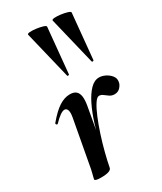

<svg xmlns="http://www.w3.org/2000/svg" viewBox="-188 -803 743 881"><g transform="rotate(-30 183.5 -363.0)"><path d="M133 -12 123 -13Q133 -66 146 -120.5Q159 -175 174.5 -224Q190 -273 209 -311.5Q228 -350 250 -372.5Q272 -395 297 -395Q313 -395 330 -386.5Q347 -378 358 -364Q369 -350 366 -333Q365 -320 353 -306Q341 -292 322 -292Q307 -292 296 -299.5Q285 -307 275.5 -314.5Q266 -322 255 -322Q244 -322 230 -300.5Q216 -279 201.5 -244Q187 -209 173.5 -167.5Q160 -126 149.5 -85Q139 -44 133 -12ZM77 8Q58 8 51 5.5Q44 3 44 0Q44 -4 50 -26Q56 -48 60 -74L101 -297Q104 -314 103 -324.5Q102 -335 97.5 -340.5Q93 -346 85 -346Q76 -346 61.5 -336Q47 -326 28 -306Q24 -302 20 -306.5Q16 -311 20 -315Q56 -358 85 -376.5Q114 -395 142 -395Q164 -395 175 -385Q186 -375 188.5 -356Q191 -337 186 -309L133 -12Q130 8 77 8ZM175 -475 114 -727Q113 -733 127 -734Q141 -735 160 -732.5Q179 -730 193.5 -725.5Q208 -721 208 -716L185 -476Q185 -474 180.5 -473Q176 -472 175 -475ZM305 -475 244 -727Q243 -733 257 -734Q271 -735 290 -732.5Q309 -730 323.5 -725.5Q338 -721 338 -716L315 -476Q315 -474 310.5 -473Q306 -472 305 -475Z"/></g></svg>

Font: Cormorant Garamond Light
Style: Italic
Weight: 300
Italic angle: -10°
Designer: Christian Thalmann (Catharsis Fonts)
Foundry: Catharsis Fonts
Version: Version 4.001